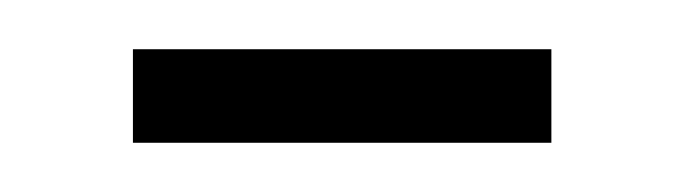

<svg xmlns="http://www.w3.org/2000/svg" viewBox="-20 -351 277 78"><path d="M204 -331V-293H34V-331Z"/></svg>

Font: Moniqa ExtBd Cond Paragraph
Style: Regular
Weight: 800
Width: 3
Designer: Rajesh Rajput
Foundry: Rajesh Rajput
Version: Version 1.000